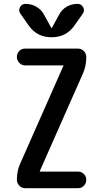

<svg xmlns="http://www.w3.org/2000/svg" viewBox="-20 -985 540 1005"><path d="M85 -127 311.5 -639.6V-640.6L313.5 -641.6Q313.5 -642.6 311.5 -642.6H111.3Q93.8 -642.6 81.1 -655.8Q68.4 -668.9 68.4 -687Q68.4 -705.1 80.6 -717.8Q92.8 -730.5 111.3 -730.5H388.7Q406.2 -730.5 418.9 -717.8Q431.6 -705.1 431.6 -686.5Q431.6 -639.6 415 -602.5L188.5 -89.8V-87.9V-86.9H388.7Q406.2 -86.9 418.9 -74.2Q431.6 -61.5 431.6 -43.9Q431.6 -26.4 419.4 -13.2Q407.2 0 388.7 0H111.3Q93.8 0 81.1 -13.2Q68.4 -26.4 68.4 -43.9Q68.4 -89.8 85 -127ZM385.7 -964.8Q405.3 -964.8 415 -947.3Q424.8 -929.7 413.1 -913.1L369.1 -850.6Q326.2 -790 250 -790Q173.8 -790 130.9 -850.6L86.9 -913.1Q75.2 -929.7 84.5 -947.3Q93.8 -964.8 114.3 -964.8Q144.5 -964.8 170.4 -949.7Q196.3 -934.6 210 -909.2L249 -837.9H250H251L290 -909.2Q303.7 -935.5 329.6 -950.2Q355.5 -964.8 385.7 -964.8Z"/></svg>

Font: Rounded-X Mgen+ 1mn medium
Style: Regular
Weight: 500
Designer: [Source Han Sans]
Ryoko NISHIZUKA  (kana & ideographs); Paul D. Hunt (Latin, Greek & Cyrillic); Wenlong ZHANG  (bopomofo
Version: Version 1.059.20150602